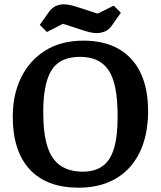

<svg xmlns="http://www.w3.org/2000/svg" viewBox="-20 -852 743 888"><path d="M343 16Q196 16 117.5 -68.5Q39 -153 39 -313Q39 -414 77.5 -493Q116 -572 189 -618Q262 -664 366 -664Q462 -664 528.5 -626Q595 -588 630 -515.5Q665 -443 665 -336Q665 -260 645 -195.5Q625 -131 584.5 -83.5Q544 -36 483.5 -10Q423 16 343 16ZM363 -58Q418 -58 454 -83.5Q490 -109 507 -165Q524 -221 524 -313Q524 -393 513 -446.5Q502 -500 479.5 -531Q457 -562 424.5 -575.5Q392 -589 350 -589Q320 -589 293.5 -582Q267 -575 246 -558.5Q225 -542 210.5 -513Q196 -484 188 -439.5Q180 -395 180 -333Q180 -233 200 -172.5Q220 -112 261 -85Q302 -58 363 -58ZM427 -699Q412 -699 397 -702.5Q382 -706 364 -712L271 -742L197 -704L164 -737L200 -788Q218 -815 236.5 -823.5Q255 -832 275 -832Q290 -832 305.5 -828.5Q321 -825 339 -819L432 -789L506 -826L539 -793L503 -742Q486 -715 466.5 -707Q447 -699 427 -699Z"/></svg>

Font: Faustina Light SemiBold
Style: Regular
Weight: 600
Version: Version 1.200